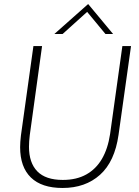

<svg xmlns="http://www.w3.org/2000/svg" viewBox="-20 -926 691 954"><path d="M291 8Q187 8 133.5 -44Q80 -96 80 -195Q80 -206 81 -221.5Q82 -237 84 -253L146 -697H189L128 -255Q126 -239 125 -224.5Q124 -210 124 -197Q124 -117 165.5 -74.5Q207 -32 292 -32Q360 -32 408.5 -59Q457 -86 486.5 -136.5Q516 -187 527 -260L588 -697H631L569 -256Q550 -123 477 -57.5Q404 8 291 8ZM250 -757 418 -906 542 -757H504L413 -867L291 -757Z"/></svg>

Font: Hanken Grotesk ExtraLight
Style: Italic
Weight: 250
Italic angle: -8°
Designer: Alfredo Marco Pradil
Foundry: Hanken Design Co.
Version: Version 3.013